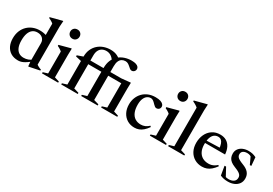

<svg xmlns="http://www.w3.org/2000/svg" viewBox="29 -1595 3519 2478"><g transform="rotate(30 1789.0 -356.0)"><path d="M382 -330.5Q382 -373 353.8 -400.8Q325.5 -428.5 275.5 -428.5Q234 -428.5 204.8 -406.5Q175.5 -384.5 160.2 -342Q145 -299.5 145 -237Q145 -176 161.2 -135.8Q177.5 -95.5 207.5 -75.2Q237.5 -55 279.5 -55Q314.5 -55 346.5 -66.5Q378.5 -78 408.5 -103.5L410.5 -74Q377.5 -48.5 352.8 -31.8Q328 -15 308 -5.8Q288 3.5 270.2 7.2Q252.5 11 234 11Q170.5 11 126 -16.2Q81.5 -43.5 58.2 -92.2Q35 -141 35 -205Q35 -267.5 55 -316Q75 -364.5 110 -398.2Q145 -432 190.8 -449.5Q236.5 -467 288 -467Q315 -467 340.5 -463Q366 -459 392.5 -450.5Q419 -442 446.5 -428L382 -409V-622Q375.5 -628.5 364.5 -636Q353.5 -643.5 339.8 -651Q326 -658.5 310.5 -665.5V-677.5L480 -721.5H489L483 -634V-69Q488 -65 496 -60Q504 -55 513.8 -50.2Q523.5 -45.5 533.2 -41.5Q543 -37.5 551.5 -35.5V-20.5L398.5 11H389L382 -65.5Z M703.5 -583Q672 -583 653 -603.2Q634 -623.5 634 -652Q634 -680.5 653 -700Q672 -719.5 703.5 -719.5Q734.5 -719.5 753.2 -700Q772 -680.5 772 -652Q772 -623.5 753.2 -603.2Q734.5 -583 703.5 -583ZM761.5 -468.5 759 -376.5V-39L829 -17.5V0H588V-17.5L657.5 -39V-365Q652 -371.5 641 -379Q630 -386.5 616.2 -394.5Q602.5 -402.5 587.5 -409.5V-424.5L751.5 -468.5Z M1564 -401H965.5L946.5 -389L859.5 -409V-426L953.5 -459L985.5 -456H1506L1632.5 -468.5H1642.5L1640 -377V-39L1710 -17.5V0H1469V-17.5L1538.5 -39V-422ZM1121 0H874.5V-17.5L944 -39V-453Q944 -515.5 965 -562.8Q986 -610 1022.5 -642.8Q1059 -675.5 1106.2 -691.8Q1153.5 -708 1205 -708Q1234 -708 1259.2 -702.8Q1284.5 -697.5 1306.2 -687Q1328 -676.5 1346.5 -661L1287 -595.5Q1257.5 -634 1228.8 -650.2Q1200 -666.5 1165.5 -666.5Q1129.5 -666.5 1102.5 -651Q1075.5 -635.5 1060.8 -605.5Q1046 -575.5 1046 -531.5V-39.5L1121 -17.5ZM1343.5 -39 1418 -17.5V0H1172V-17.5L1241.5 -39V-459Q1241.5 -525 1263 -574.5Q1284.5 -624 1322 -656.5Q1359.5 -689 1407.8 -705.2Q1456 -721.5 1509.5 -721.5Q1550.5 -721.5 1575.2 -713Q1600 -704.5 1611.2 -690.5Q1622.5 -676.5 1622.5 -660Q1622.5 -645.5 1615.8 -633.8Q1609 -622 1597.5 -615Q1586 -608 1571.5 -608Q1557 -608 1543.5 -618.2Q1530 -628.5 1515.8 -641.8Q1501.5 -655 1484.2 -665.2Q1467 -675.5 1444.5 -675.5Q1415.5 -675.5 1392.8 -662.2Q1370 -649 1356.8 -619.5Q1343.5 -590 1343.5 -541.5Z M2014 -467Q2060.5 -467 2088.8 -457Q2117 -447 2129.8 -431.5Q2142.5 -416 2142.5 -399.5Q2142.5 -384 2135.8 -372.2Q2129 -360.5 2117 -354.2Q2105 -348 2090 -348Q2078 -348 2066.8 -356Q2055.5 -364 2044.2 -375.8Q2033 -387.5 2020.8 -399.2Q2008.5 -411 1994.8 -418.8Q1981 -426.5 1965.5 -426.5Q1937.5 -426.5 1913.5 -410Q1889.5 -393.5 1874.5 -358.5Q1859.5 -323.5 1859.5 -269Q1859.5 -201.5 1879 -156Q1898.5 -110.5 1934.8 -87.5Q1971 -64.5 2021 -64.5Q2053.5 -64.5 2083 -77Q2112.5 -89.5 2138.5 -115L2150.5 -101.5Q2122.5 -61.5 2094 -36.8Q2065.5 -12 2034.5 -0.5Q2003.5 11 1968 11Q1907 11 1860 -17.5Q1813 -46 1786.5 -97.5Q1760 -149 1760 -217Q1760 -269 1777.8 -314.5Q1795.5 -360 1828.5 -394.2Q1861.5 -428.5 1908.5 -447.8Q1955.5 -467 2014 -467Z M2311 -583Q2279.5 -583 2260.5 -603.2Q2241.5 -623.5 2241.5 -652Q2241.5 -680.5 2260.5 -700Q2279.5 -719.5 2311 -719.5Q2342 -719.5 2360.8 -700Q2379.5 -680.5 2379.5 -652Q2379.5 -623.5 2360.8 -603.2Q2342 -583 2311 -583ZM2369 -468.5 2366.5 -376.5V-39L2436.5 -17.5V0H2195.5V-17.5L2265 -39V-365Q2259.5 -371.5 2248.5 -379Q2237.5 -386.5 2223.8 -394.5Q2210 -402.5 2195 -409.5V-424.5L2359 -468.5Z M2638.5 -39 2709 -17.5V0H2468V-17.5L2537.5 -39V-614.5Q2530.5 -621.5 2519.8 -629.2Q2509 -637 2493.8 -645.5Q2478.5 -654 2459 -663V-676L2633.5 -721.5H2643L2638.5 -632Z M2979 -467Q3032 -467 3070.2 -444.5Q3108.5 -422 3130.8 -379Q3153 -336 3158 -274.5H2841L2841.5 -309.5L3102 -318L3056 -295.5Q3052.5 -339.5 3042 -369.2Q3031.5 -399 3013.5 -414.2Q2995.5 -429.5 2968 -429.5Q2935 -429.5 2910.5 -411Q2886 -392.5 2872.5 -354.5Q2859 -316.5 2859 -258.5Q2859 -195 2880 -151.8Q2901 -108.5 2939.2 -86.5Q2977.5 -64.5 3030 -64.5Q3052.5 -64.5 3073.2 -70Q3094 -75.5 3113.5 -86.8Q3133 -98 3151 -115L3163.5 -101.5Q3135.5 -63 3106.5 -38Q3077.5 -13 3045.2 -1Q3013 11 2975 11Q2912.5 11 2863.5 -18Q2814.5 -47 2787 -99Q2759.5 -151 2759.5 -220.5Q2759.5 -288 2785.2 -344Q2811 -400 2860.2 -433.5Q2909.5 -467 2979 -467Z M3399.5 -467Q3433 -467 3458.8 -461Q3484.5 -455 3514.5 -440.5L3525 -316H3503L3444.5 -442L3482.5 -399Q3461 -417.5 3441.8 -425.8Q3422.5 -434 3398.5 -434Q3359.5 -434 3337.5 -417.5Q3315.5 -401 3315.5 -370.5Q3315.5 -349 3326.5 -333.8Q3337.5 -318.5 3360.8 -305.8Q3384 -293 3421.5 -278.5Q3449.5 -268 3471.2 -254.5Q3493 -241 3508.2 -223.8Q3523.5 -206.5 3531.5 -184.5Q3539.5 -162.5 3539.5 -134Q3539.5 -88.5 3516 -56Q3492.5 -23.5 3452.5 -6.2Q3412.5 11 3362.5 11Q3327.5 11 3299.8 5.2Q3272 -0.5 3247 -12L3224.5 -146H3247.5L3322 -8L3271 -43.5Q3288 -35 3301.8 -30Q3315.5 -25 3328.8 -23Q3342 -21 3355 -21Q3400 -21 3428.8 -40.8Q3457.5 -60.5 3457.5 -100.5Q3457.5 -119.5 3449.8 -133.2Q3442 -147 3427 -158Q3412 -169 3391 -179Q3370 -189 3344 -199Q3308.5 -213 3285 -231.5Q3261.5 -250 3249.5 -275.5Q3237.5 -301 3237.5 -335.5Q3237.5 -377 3259.2 -406.5Q3281 -436 3318 -451.5Q3355 -467 3399.5 -467Z"/></g></svg>

Font: Newsreader 36pt Medium
Style: Regular
Weight: 500
Designer: Hugues Gentile
Foundry: Production Type
Version: Version 1.003